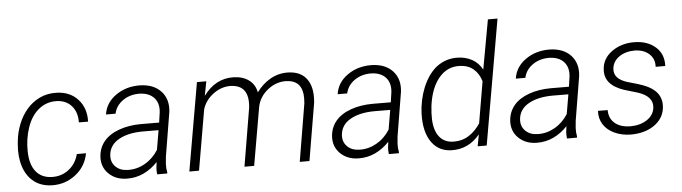

<svg xmlns="http://www.w3.org/2000/svg" viewBox="-47 -944 4076 1147"><g transform="rotate(-5 1991.0 -370.0)"><path d="M227.1 -39.1Q284.7 -37.1 328.9 -71Q373 -105 387.7 -162.6H442.9Q428.2 -84 366 -35.9Q303.7 12.2 224.1 10.3Q160.2 8.8 116.7 -24.9Q73.2 -58.6 54 -118.2Q34.7 -177.7 41.5 -252.4L43.5 -273.4Q49.3 -324.7 68.6 -373Q87.9 -421.4 120.1 -458.7Q152.3 -496.1 197 -517.8Q241.7 -539.6 297.9 -538.1Q378.9 -536.1 426.8 -483.4Q474.6 -430.7 471.7 -349.6L416.5 -350.1Q417.5 -411.1 384.8 -448.7Q352.1 -486.3 295.4 -488.3Q234.9 -490.2 188.5 -453.1Q142.1 -416 118.7 -348.1Q95.2 -280.3 96.7 -204.1Q98.1 -125.5 131.8 -83.3Q165.5 -41 227.1 -39.1Z M855.5 0Q853 -18.6 854 -37.1L858.4 -73.7Q821.8 -34.2 774.7 -11.7Q727.5 10.7 672.9 9.8Q606 8.8 564.2 -32.5Q522.5 -73.7 526.9 -136.2Q530.8 -188.5 562.7 -226.8Q594.7 -265.1 653.8 -286.4Q712.9 -307.6 786.1 -307.6L894 -307.1L902.8 -367.7Q908.7 -421.9 879.4 -454.6Q850.1 -487.3 793 -489.3Q735.4 -490.2 692.6 -460.7Q649.9 -431.2 639.2 -382.8H582Q591.8 -452.1 653.3 -495.8Q714.8 -539.6 798.8 -538.6Q880.4 -536.6 924.6 -489.3Q968.8 -441.9 960.4 -366.2L916.5 -100.6L912.6 -58.1Q911.1 -31.7 916.5 -5.9L915.5 0ZM682.6 -41.5Q736.3 -39.6 785.4 -67.1Q834.5 -94.7 866.7 -145.5L886.7 -262.2L793.5 -262.7Q704.6 -262.7 648.4 -231.2Q592.3 -199.7 586.4 -141.1Q582 -98.1 609.1 -70.3Q636.2 -42.5 682.6 -41.5Z M1196.3 -528.3 1179.7 -442.4Q1251 -540 1358.9 -538.1Q1414.6 -537.1 1451.4 -510.3Q1488.3 -483.4 1497.1 -435.5Q1533.2 -484.9 1581.3 -512Q1629.4 -539.1 1686 -538.1Q1761.2 -536.6 1797.6 -488.5Q1834 -440.4 1827.6 -355.5L1826.7 -344.2L1768.6 0H1710.4L1768.1 -345.2Q1771 -374 1768.6 -399.9Q1758.8 -486.3 1669.9 -487.8Q1610.4 -488.8 1560.3 -449Q1510.3 -409.2 1497.6 -349.6L1437 0H1378.9L1437.5 -349.6Q1451.7 -484.4 1338.4 -487.8Q1282.2 -488.8 1233.9 -452.6Q1185.5 -416.5 1168.9 -362.8L1106.4 0H1048.3L1140.1 -528.3Z M2244.6 0Q2242.2 -18.6 2243.2 -37.1L2247.6 -73.7Q2210.9 -34.2 2163.8 -11.7Q2116.7 10.7 2062 9.8Q1995.1 8.8 1953.4 -32.5Q1911.6 -73.7 1916 -136.2Q1919.9 -188.5 1951.9 -226.8Q1983.9 -265.1 2043 -286.4Q2102.1 -307.6 2175.3 -307.6L2283.2 -307.1L2292 -367.7Q2297.9 -421.9 2268.6 -454.6Q2239.3 -487.3 2182.1 -489.3Q2124.5 -490.2 2081.8 -460.7Q2039.1 -431.2 2028.3 -382.8H1971.2Q1981 -452.1 2042.5 -495.8Q2104 -539.6 2188 -538.6Q2269.5 -536.6 2313.7 -489.3Q2357.9 -441.9 2349.6 -366.2L2305.7 -100.6L2301.8 -58.1Q2300.3 -31.7 2305.7 -5.9L2304.7 0ZM2071.8 -41.5Q2125.5 -39.6 2174.6 -67.1Q2223.6 -94.7 2255.9 -145.5L2275.9 -262.2L2182.6 -262.7Q2093.8 -262.7 2037.6 -231.2Q1981.4 -199.7 1975.6 -141.1Q1971.2 -98.1 1998.3 -70.3Q2025.4 -42.5 2071.8 -41.5Z M2463.9 -265.6Q2475.1 -348.6 2509.3 -412.8Q2543.5 -477.1 2593 -508.3Q2642.6 -539.6 2704.1 -538.1Q2751 -537.1 2789.6 -516.4Q2828.1 -495.6 2850.6 -453.6L2904.3 -750H2961.9L2831.5 0H2777.3L2790.5 -70.3Q2721.7 12.7 2619.6 9.8Q2545.9 7.8 2504.2 -47.6Q2462.4 -103 2460.4 -196.8Q2459.5 -227.1 2462.9 -255.4ZM2522.5 -255.9Q2518.6 -223.1 2519.5 -186Q2521.5 -119.1 2550.5 -80.8Q2579.6 -42.5 2633.3 -40.5Q2687.5 -39.1 2728.5 -65.4Q2769.5 -91.8 2797.9 -135.7L2840.3 -384.8Q2826.2 -432.1 2793.7 -459.2Q2761.2 -486.3 2710.9 -487.8Q2636.7 -490.2 2587.2 -430.9Q2537.6 -371.6 2523.4 -266.1Z M3313 0Q3310.5 -18.6 3311.5 -37.1L3315.9 -73.7Q3279.3 -34.2 3232.2 -11.7Q3185.1 10.7 3130.4 9.8Q3063.5 8.8 3021.7 -32.5Q2980 -73.7 2984.4 -136.2Q2988.3 -188.5 3020.3 -226.8Q3052.2 -265.1 3111.3 -286.4Q3170.4 -307.6 3243.7 -307.6L3351.6 -307.1L3360.4 -367.7Q3366.2 -421.9 3336.9 -454.6Q3307.6 -487.3 3250.5 -489.3Q3192.9 -490.2 3150.1 -460.7Q3107.4 -431.2 3096.7 -382.8H3039.6Q3049.3 -452.1 3110.8 -495.8Q3172.4 -539.6 3256.3 -538.6Q3337.9 -536.6 3382.1 -489.3Q3426.3 -441.9 3418 -366.2L3374 -100.6L3370.1 -58.1Q3368.7 -31.7 3374 -5.9L3373 0ZM3140.1 -41.5Q3193.8 -39.6 3242.9 -67.1Q3292 -94.7 3324.2 -145.5L3344.2 -262.2L3251 -262.7Q3162.1 -262.7 3106 -231.2Q3049.8 -199.7 3043.9 -141.1Q3039.6 -98.1 3066.7 -70.3Q3093.8 -42.5 3140.1 -41.5Z M3842.8 -137.7Q3850.6 -205.1 3760.7 -235.4L3676.8 -260.3Q3561 -299.3 3567.4 -390.6Q3570.8 -456.5 3628.2 -497.8Q3685.5 -539.1 3764.6 -538.1Q3842.3 -537.1 3890.6 -494.4Q3939 -451.7 3935.5 -380.4H3877.9Q3880.9 -427.7 3848.4 -457.5Q3815.9 -487.3 3762.2 -488.3Q3706.5 -488.3 3668.5 -462.2Q3630.4 -436 3625.5 -393.1Q3618.2 -330.1 3702.6 -304.7L3763.7 -287.1L3796.4 -275.9Q3906.7 -234.4 3900.4 -140.6Q3896.5 -77.1 3845.5 -36.4Q3794.4 4.4 3713.9 9.3L3693.8 9.8Q3640.6 8.8 3597.7 -11Q3554.7 -30.8 3531.7 -66.4Q3508.8 -102.1 3511.7 -148.4L3569.8 -147.9Q3569.8 -98.1 3603.5 -69.3Q3637.2 -40.5 3696.3 -39.6Q3754.9 -39.6 3795.9 -66.2Q3836.9 -92.8 3842.8 -137.7Z"/></g></svg>

Font: RobotoInd Light
Style: Italic
Weight: 300
Italic angle: -12°
Designer: Google
Version: Version 2.001151; 2014